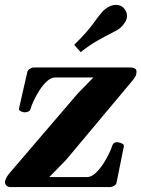

<svg xmlns="http://www.w3.org/2000/svg" viewBox="-28 -759 574 779"><path d="M15.1 0Q4.8 0 -1.5 -5.9Q-7.8 -11.7 -7.8 -18.6Q-7.8 -27.3 -2.4 -37.6Q2.9 -47.9 13.7 -60.1L288.1 -380.4L351.1 -444.8H197.3Q179.2 -444.8 162.1 -429Q145 -413.1 131.1 -390.9Q117.2 -368.7 107.9 -348.4Q98.6 -328.1 96.7 -319.3Q94.7 -310.1 87.2 -306.6Q79.6 -303.2 71.8 -303.2Q66.4 -303.2 56.9 -307.4Q47.4 -311.5 49.3 -319.8L82.5 -465.3Q84 -474.1 92.5 -479.5Q100.9 -484.9 108.4 -485.4H496.6Q525.9 -485.4 525.9 -469.2Q525.9 -457.5 522.2 -450.7Q518.6 -443.8 511.2 -434.1L240.2 -110.4L171.9 -40.5H324.2Q342.4 -40.5 359.4 -56.4Q376.5 -72.3 390.9 -94.5Q405.3 -116.7 414.8 -137Q424.3 -157.2 426.8 -166Q431.2 -182.1 447.3 -182.1Q452.6 -182.1 464.1 -178Q475.6 -173.8 474.6 -165.5L445.3 -20Q444.3 -10.7 435.8 -5.6Q427.2 -0.5 419.9 0ZM299.3 -547.4 272.9 -577.1Q325.2 -627.9 354.2 -668.7Q383.3 -709.5 397 -720.7Q406.2 -728.5 418.5 -733.9Q430.7 -739.3 442.9 -739.3Q452.1 -739.3 461.4 -735.4Q470.7 -731.4 477.5 -722.2Q487.3 -709 487.3 -695.3Q487.3 -681.2 479.2 -668.5Q471.2 -655.8 460.9 -646.5Q451.7 -638.2 426.8 -626Q401.9 -613.8 368.4 -594.7Q335 -575.7 299.3 -547.4Z"/></svg>

Font: Gelasio
Style: Italic
Weight: 400
Italic angle: -8.5°
Designer: Eben Sorkin
Foundry: Eben Sorkin
Version: Version 1.008